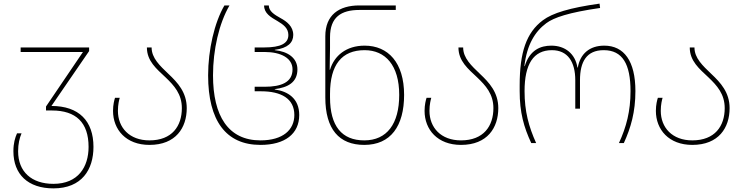

<svg xmlns="http://www.w3.org/2000/svg" viewBox="-20 -790 4107 1060"><path d="M275 250C432 250 496 146 496 21C496 -122 416 -205 264 -205L472 -508V-528H94V-503H438L234 -202V-180H267C399 -180 469 -114 469 21C469 131 412 225 275 225C155 225 80 159 80 45C80 4 88 -28 99 -54H74C63 -29 54 0 54 45C54 173 135 250 275 250Z M805 10C951 10 1011 -85 1011 -193C1011 -280 961 -334 910 -382C863 -427 817 -469 817 -528H791C791 -453 844 -410 895 -362C941 -318 984 -271 984 -193C984 -94 930 -15 805 -15C694 -15 631 -86 631 -178C631 -214 638 -239 641 -250H615C611 -238 604 -212 604 -178C604 -74 676 10 805 10Z M1418 10C1553 10 1632 -51 1632 -155C1632 -247 1569 -286 1497 -296V-298C1569 -307 1622 -335 1622 -407C1622 -470 1569 -506 1497 -513V-515C1569 -524 1599 -555 1599 -597C1599 -644 1564 -671 1529 -690C1495 -709 1464 -728 1464 -760H1438C1438 -716 1475 -695 1513 -673C1543 -655 1572 -635 1572 -597C1572 -551 1532 -528 1437 -528H1386V-503H1441C1531 -503 1595 -469 1595 -407C1595 -335 1532 -311 1441 -311H1386V-286H1421C1532 -286 1605 -246 1605 -155C1605 -74 1543 -15 1418 -15C1240 -15 1156 -150 1156 -374C1156 -515 1189 -660 1247 -760H1219C1164 -666 1129 -515 1129 -374C1129 -124 1227 10 1418 10Z M1991 10C2137 10 2211 -94 2211 -266C2211 -444 2123 -538 1993 -538C1891 -538 1825 -482 1802 -405H1800C1801 -438 1802 -493 1802 -525V-585C1802 -695 1863 -735 1964 -735H2165V-760H1964C1851 -760 1776 -707 1776 -590V-252C1776 -77 1852 10 1991 10ZM1991 -15C1867 -15 1802 -94 1802 -252V-272C1802 -433 1867 -513 1993 -513C2107 -513 2184 -430 2184 -266C2184 -106 2116 -15 1991 -15Z M2525 10C2671 10 2731 -85 2731 -193C2731 -280 2681 -334 2630 -382C2583 -427 2537 -469 2537 -528H2511C2511 -453 2564 -410 2615 -362C2661 -318 2704 -271 2704 -193C2704 -94 2650 -15 2525 -15C2414 -15 2351 -86 2351 -178C2351 -214 2358 -239 2361 -250H2335C2331 -238 2324 -212 2324 -178C2324 -74 2396 10 2525 10Z M2913 0H2940C2899 -91 2876 -175 2876 -287C2876 -436 2925 -513 3027 -513C3114 -513 3156 -449 3156 -347V-190H3182V-347C3182 -449 3218 -513 3313 -513C3417 -513 3461 -436 3461 -287C3461 -176 3438 -89 3397 0H3424C3463 -85 3488 -172 3488 -287C3488 -453 3425 -538 3316 -538C3235 -538 3183 -493 3170 -417H3168C3156 -493 3100 -538 3024 -538C2965 -538 2905 -515 2877 -425H2875C2889 -544 2934 -616 2996 -662C3038 -693 3119 -721 3293 -746L3290 -770C3126 -747 3030 -718 2977 -678C2886 -610 2849 -502 2849 -318V-287C2849 -169 2872 -88 2913 0Z M3802 10C3948 10 4008 -85 4008 -193C4008 -280 3958 -334 3907 -382C3860 -427 3814 -469 3814 -528H3788C3788 -453 3841 -410 3892 -362C3938 -318 3981 -271 3981 -193C3981 -94 3927 -15 3802 -15C3691 -15 3628 -86 3628 -178C3628 -214 3635 -239 3638 -250H3612C3608 -238 3601 -212 3601 -178C3601 -74 3673 10 3802 10Z"/></svg>

Font: Noto Sans Georgian Thin
Style: Regular
Weight: 100
Designer: Monotype Design Team, Akaki Razmadze
Foundry: Google LLC
Version: Version 2.005